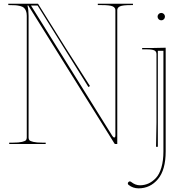

<svg xmlns="http://www.w3.org/2000/svg" viewBox="-20 -780 985 1040"><path d="M839.4 -675.8Q833.5 -681.6 833.5 -689.9Q833.5 -698.2 839.4 -704.1Q845.2 -710 853.5 -710Q861.8 -710 867.7 -704.1Q873.5 -698.2 873.5 -689.9Q873.5 -681.6 867.7 -675.8Q861.8 -669.9 853.5 -669.9Q845.2 -669.9 839.4 -675.8ZM877.4 -521.5V40Q877.4 140.6 835.4 190.4Q793.5 240.2 730.5 240.2Q700.2 240.2 676.8 221.7Q672.4 218.8 672.4 213.4Q672.4 209.5 675.8 206.1Q679.2 202.6 683.1 202.6Q686.5 202.6 689.9 205.1Q712.9 223.6 737.8 223.6Q762.2 223.6 783.7 214.1Q805.2 204.6 824.2 184.6Q843.3 164.6 854.2 127.4Q865.2 90.3 865.2 40V-504.9H835V15.1H825.2Q827.6 -75.2 827.6 -115.2V-487.3Q827.6 -501.5 815.7 -507.1Q803.7 -512.7 774.9 -512.7H750V-520H805.2Q852.5 -521 877.4 -521.5ZM459 -308.6 183.6 -750H147.9L588.4 -43.9Q593.8 -35.2 599.1 -35.2Q605 -35.2 605 -47.9V-725.1Q605 -738.8 590.1 -745.6Q575.2 -752.4 529.8 -752.4H509.8V-759.8H700.2V-752.4H689.9Q644.5 -752.4 629.9 -745.6Q615.2 -738.8 615.2 -725.1V0H604.5Q601.6 0 600.1 -2.4L133.3 -750H128.9Q134.8 -726.1 134.8 -694.3V-35.2Q134.8 -26.4 138.9 -21Q143.1 -15.6 160.4 -11.5Q177.7 -7.3 210 -7.3H227.5V0H29.8V-7.3H49.8Q82 -7.3 99.4 -11.5Q116.7 -15.6 120.8 -21Q125 -26.4 125 -35.2V-694.8Q125 -710.4 120.6 -721.2Q116.2 -731.9 109.4 -738Q102.5 -744.1 89.6 -747.3Q76.7 -750.5 64 -751.5Q51.3 -752.4 30.8 -752.4H24.9V-759.8H183.6Q186.5 -759.8 187.5 -757.3L334 -522.9L467.3 -314Z"/></svg>

Font: ZnikomitNo25
Style: Regular
Weight: 100
Designer: gluk
Foundry: gluk
Version: Version 0.56